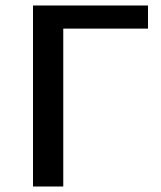

<svg xmlns="http://www.w3.org/2000/svg" viewBox="-20 -678 587 698"><path d="M518 -574H210V0H100V-658H518Z"/></svg>

Font: Ysabeau SC Semibold
Style: Regular
Weight: 600
Designer: Christian Thalmann (Catharsis Fonts)
Version: Version 0.003